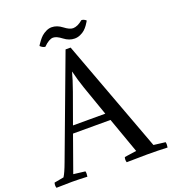

<svg xmlns="http://www.w3.org/2000/svg" viewBox="-186 -1120 1120 1251"><g transform="rotate(-20 373.5 -494.5)"><path d="M122 -44 203 -34Q207 -19 203 3Q140 0 97 0Q73 0 -11 2Q-17 -16 -11 -34L55 -46Q71 -70 95 -135L353 -825H388L678 -44L759 -34Q763 -19 759 3Q696 0 618 0Q560 0 476 2Q470 -16 476 -34L559 -46L471 -293H211ZM344 -674H343Q331 -627 304 -551L229 -343H453L380 -551Q359 -612 344 -674ZM447 -938Q478 -938 515 -969Q531 -969 547 -955Q545 -952 542 -946Q539 -940 528.5 -925.5Q518 -911 506 -900Q494 -889 474.5 -880Q455 -871 434 -871Q396 -871 361 -898Q326 -925 302 -925Q274 -925 235 -886Q217 -888 201 -904Q203 -908 206.5 -913.5Q210 -919 221.5 -934.5Q233 -950 245.5 -961.5Q258 -973 277.5 -982.5Q297 -992 316 -992Q353 -992 388 -965Q423 -938 447 -938Z"/></g></svg>

Font: Adamina
Style: Regular
Weight: 400
Designer: Cyreal (www.cyreal.org)
Foundry: Alexei Vanyashin
Version: Version 1.013